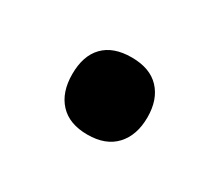

<svg xmlns="http://www.w3.org/2000/svg" viewBox="-46 -221 367 321"><g transform="rotate(30 137.5 -60.5)"><path d="M64.9 -61Q64.9 -96.7 83.5 -115.7Q102.1 -134.8 137.2 -134.8Q172.9 -134.8 191.4 -115Q210 -95.2 210 -61Q210 -26.4 191.2 -6.1Q172.4 14.2 137.2 14.2Q102.1 14.2 83.5 -5.9Q64.9 -25.9 64.9 -61Z"/></g></svg>

Font: f0_51262          
Style: Regular
Weight: 600
Foundry: Ascender Corporation
Version: Version 1.10